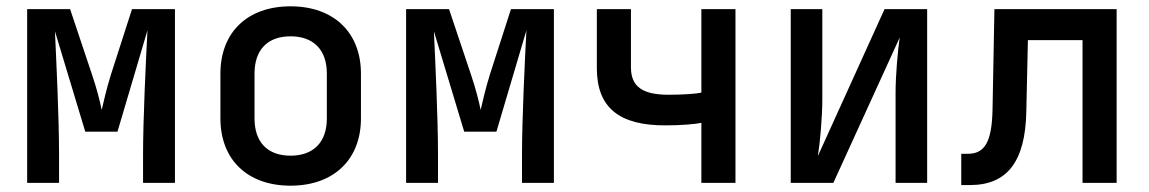

<svg xmlns="http://www.w3.org/2000/svg" viewBox="-20 -579 3640 608"><path d="M167 0V-90C167 -210 158 -391 154 -480L250 -162H352L447 -483C442 -389 433 -200 433 -90V0H534V-550H398L331 -342C317 -297 307 -252 302 -231C298 -252 287 -297 272 -341L202 -550H66V0Z M900 9C1037 9 1123 -74 1123 -204V-346C1123 -476 1037 -559 900 -559C763 -559 678 -476 678 -346V-204C678 -74 763 9 900 9ZM900 -86C828 -86 786 -128 786 -204V-346C786 -422 828 -464 900 -464C972 -464 1015 -422 1015 -346V-204C1015 -128 972 -86 900 -86Z M1367 0V-90C1367 -210 1358 -391 1354 -480L1450 -162H1552L1647 -483C1642 -389 1633 -200 1633 -90V0H1734V-550H1598L1531 -342C1517 -297 1507 -252 1502 -231C1498 -252 1487 -297 1472 -341L1402 -550H1266V0Z M2309 0V-550H2201V-286C2187 -282 2144 -279 2097 -279C2014 -279 1978 -305 1978 -366V-550H1870V-363C1870 -239 1940 -181 2089 -182C2137 -182 2183 -186 2201 -190V0Z M2619 0 2829 -460C2823 -418 2816 -341 2816 -285V0H2916V-550H2781L2570 -85C2577 -129 2584 -209 2584 -265V-550H2484V0Z M3052 7C3169 7 3227 -67 3230 -226L3235 -452H3408V0H3516V-550H3129L3123 -232C3121 -131 3099 -92 3045 -92H3024V7Z"/></svg>

Font: Tekne LDO SemiBold
Style: Regular
Weight: 600
Monospace: yes
Designer: Alessio Laiso, Mario Rullo, Paolo Rosset
Foundry: Alessio Laiso
Version: Version 1.000;hotconv 1.0.109;makeotfexe 2.5.65596